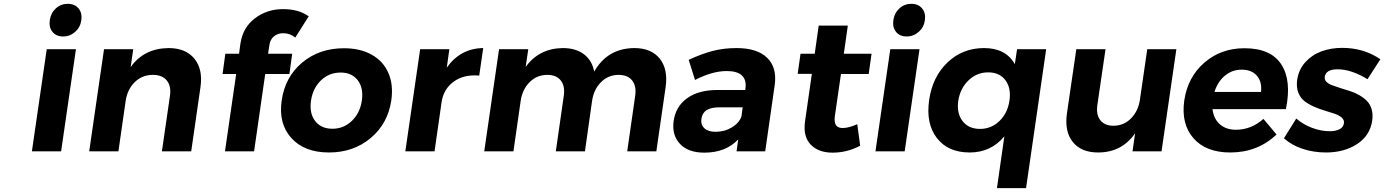

<svg xmlns="http://www.w3.org/2000/svg" viewBox="-20 -797 7289 1011"><path d="M147.9 0 226.1 -538.1H379.9L301.8 0ZM408.2 -690.9Q403.3 -653.8 376 -629.4Q348.6 -605 312 -605Q275.9 -605 256.3 -629.2Q236.8 -653.3 242.2 -690.9Q247.6 -728.5 273.9 -752.7Q300.3 -776.9 336.9 -776.9Q373.5 -776.9 393.6 -752.7Q413.6 -728.5 408.2 -690.9Z M449.7 0 527.8 -538.1H681.6L668 -443.8Q738.3 -542.5 867.7 -543.9Q958 -543.9 1003.7 -488Q1049.3 -432.1 1035.6 -337.9L986.8 0H832.5L875 -293Q882.3 -343.8 858.2 -373.3Q834 -402.8 784.7 -402.8Q727.5 -402.3 689 -364Q650.4 -325.7 641.6 -265.1L603.5 0Z M1151.9 -407.2 1166.5 -514.2H1238.8L1245.6 -564.9Q1257.8 -651.4 1321.8 -700.2Q1385.7 -749 1470.7 -749Q1553.2 -749 1605.5 -710.9L1534.7 -599.1Q1507.3 -622.1 1471.7 -622.1Q1442.9 -622.1 1422.9 -606Q1402.8 -589.8 1398.4 -559.1L1391.6 -514.2H1518.6L1503.9 -407.2H1376.5L1317.9 0H1164.6L1223.6 -407.2Z M1463.4 -269Q1481.4 -392.6 1571.5 -467.8Q1661.6 -543 1791.5 -543Q1876.5 -543 1937.3 -509Q1998 -475.1 2025.1 -412.8Q2052.2 -350.6 2040.5 -269Q2022.5 -146 1931.9 -70.1Q1841.3 5.9 1712.4 5.9Q1583 5.9 1514.2 -70.1Q1445.3 -146 1463.4 -269ZM1730.5 -119.1Q1789.6 -119.1 1832.5 -160.2Q1875.5 -201.2 1885.3 -267.1Q1895 -333 1864 -374Q1833 -415 1773.4 -415Q1713.4 -415 1670.4 -374Q1627.4 -333 1617.7 -267.1Q1607.9 -201.2 1639.2 -160.2Q1670.4 -119.1 1730.5 -119.1Z M2114.3 0 2192.4 -538.1H2346.2L2332.5 -440.9Q2404.8 -542.5 2524.4 -543.9L2503.4 -398.9Q2422.9 -406.2 2369.1 -367.2Q2315.4 -328.1 2305.2 -258.8L2268.1 0Z M2529.8 0 2607.9 -538.1H2761.7L2748 -444.8Q2818.8 -542.5 2943.8 -543.9Q3011.7 -543.9 3054.7 -511.5Q3097.7 -479 3108.9 -419.9Q3178.2 -542.5 3319.8 -543.9Q3409.2 -543.9 3453.9 -488.3Q3498.5 -432.6 3484.9 -337.9L3436 0H3282.7L3324.7 -293Q3332 -344.2 3308.6 -373.5Q3285.2 -402.8 3236.8 -402.8Q3182.1 -402.3 3144.3 -364Q3106.4 -325.7 3097.7 -266.1L3060.1 0H2906.7L2948.7 -293Q2956.1 -344.2 2932.6 -373.5Q2909.2 -402.8 2861.8 -402.8Q2806.2 -402.3 2768.3 -364Q2730.5 -325.7 2721.7 -266.1L2683.6 0Z M3527.3 -161.1Q3538.6 -237.3 3598.4 -280Q3658.2 -322.8 3756.3 -323.2H3904.3L3905.3 -333Q3911.1 -376.5 3886.5 -399.7Q3861.8 -422.9 3806.6 -422.9Q3731 -422.9 3639.6 -376L3606.4 -481.9Q3674.8 -513.7 3732.9 -528.8Q3791 -543.9 3858.4 -543.9Q3966.3 -543.9 4019 -493.2Q4071.8 -442.4 4059.6 -351.1L4009.3 0H3858.4L3867.2 -63Q3801.8 6.8 3688.5 6.8Q3603.5 6.8 3560.1 -39.8Q3516.6 -86.4 3527.3 -161.1ZM3673.3 -170.9Q3668.9 -140.1 3689 -121.6Q3709 -103 3747.6 -103Q3795.4 -103 3833.7 -126.2Q3872.1 -149.4 3884.3 -184.1L3890.6 -231.9H3769.5Q3724.6 -231.9 3701.2 -217.3Q3677.7 -202.6 3673.3 -170.9Z M4180.2 -408.2 4195.3 -514.2H4270L4291 -662.1H4444.3L4423.3 -514.2H4569.3L4554.2 -407.2H4408.2L4376 -185.1Q4371.6 -151.9 4382.6 -137Q4393.6 -122.1 4418.9 -123Q4448.7 -123 4494.1 -143.1L4509.3 -29.8Q4440.9 6.8 4364.3 6.8Q4289.1 6.8 4248.3 -36.1Q4207.5 -79.1 4219.2 -159.2L4254.9 -408.2Z M4589.8 0 4668 -538.1H4821.8L4743.7 0ZM4850.1 -690.9Q4845.2 -653.8 4817.9 -629.4Q4790.5 -605 4753.9 -605Q4717.8 -605 4698.2 -629.2Q4678.7 -653.3 4684.1 -690.9Q4689.5 -728.5 4715.8 -752.7Q4742.2 -776.9 4778.8 -776.9Q4815.4 -776.9 4835.4 -752.7Q4855.5 -728.5 4850.1 -690.9Z M4872.6 -271Q4890.6 -394 4970 -469Q5049.3 -543.9 5161.6 -543.9Q5276.4 -543.9 5323.7 -459L5335.4 -538.1H5488.8L5382.8 193.8H5229.5L5268.6 -79.1Q5197.8 5.9 5086.4 5.9Q4971.7 5.9 4913.1 -70.3Q4854.5 -146.5 4872.6 -271ZM5025.9 -267.1Q5016.6 -201.2 5048.3 -159.7Q5080.1 -118.2 5140.6 -118.2Q5199.7 -118.2 5242.7 -159.7Q5285.6 -201.2 5295.4 -267.1Q5305.2 -333 5274.2 -374.5Q5243.2 -416 5183.6 -416Q5124 -416 5080.3 -374.3Q5036.6 -332.5 5025.9 -267.1Z M5598.1 -200.2 5647.5 -538.1H5801.3L5758.3 -244.1Q5751 -193.4 5773.9 -164.1Q5796.9 -134.8 5843.3 -134.8Q5897.9 -135.3 5935.8 -173.8Q5973.6 -212.4 5982.4 -272L6021 -538.1H6174.3L6096.2 0H5943.4L5957 -95.2Q5887.2 5.9 5762.2 5.9Q5672.9 5.9 5628.7 -49.6Q5584.5 -105 5598.1 -200.2Z M6215.8 -267.1Q6233.9 -391.1 6321.5 -467Q6409.2 -543 6532.7 -543Q6671.9 -543 6727.1 -457.5Q6782.2 -372.1 6751 -222.2H6364.7Q6370.6 -171.4 6403.3 -142.6Q6436 -113.8 6487.8 -113.8Q6568.4 -113.8 6632.8 -170.9L6701.7 -88.9Q6602.5 5.9 6458 5.9Q6330.1 5.9 6264.4 -69.1Q6198.7 -144 6215.8 -267.1ZM6375 -313H6620.1Q6626 -366.2 6598.4 -398.2Q6570.8 -430.2 6518.1 -430.2Q6467.8 -430.2 6429.7 -398.4Q6391.6 -366.7 6375 -313Z M6740.7 -68.8 6805.7 -172.9Q6842.3 -141.1 6889.6 -123.5Q6937 -106 6982.4 -106Q7013.2 -106 7033.4 -116.5Q7053.7 -127 7056.6 -147.9Q7059.1 -165 7045.4 -177.5Q7031.7 -189.9 7008.3 -198Q6984.9 -206.1 6956.3 -214.4Q6927.7 -222.7 6899.9 -234.9Q6872.1 -247.1 6849.9 -263.7Q6827.6 -280.3 6816.4 -309.3Q6805.2 -338.4 6810.5 -377Q6818.4 -430.7 6853 -469.2Q6887.7 -507.8 6937.7 -526.4Q6987.8 -544.9 7047.4 -544.9Q7161.6 -544.9 7248.5 -484.9L7180.7 -379.9Q7095.2 -432.1 7023.4 -432.1Q6961.4 -432.1 6955.6 -392.1Q6953.6 -377.9 6964.1 -366.7Q6974.6 -355.5 6993.4 -348.6Q7012.2 -341.8 7036.6 -333.7Q7061 -325.7 7086.4 -318.1Q7111.8 -310.5 7135.5 -297.1Q7159.2 -283.7 7176.5 -266.8Q7193.8 -250 7202.1 -223.1Q7210.4 -196.3 7205.6 -162.1Q7193.8 -82.5 7125.7 -38.3Q7057.6 5.9 6962.4 5.9Q6896.5 5.9 6838.6 -13.4Q6780.8 -32.7 6740.7 -68.8Z"/></svg>

Font: Trueno SemiBold
Style: Italic
Weight: 600
Designer: Julieta Ulanovsky
Foundry: Julieta Ulanovsky
Version: Version 3.001b | FøM Fix